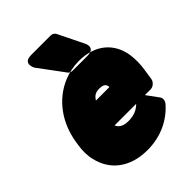

<svg xmlns="http://www.w3.org/2000/svg" viewBox="-236 -906 1073 1073"><g transform="rotate(-45 300.5 -370.0)"><path d="M257 -180H428C404 -156 375 -142 329 -142C289 -142 268 -156 257 -180ZM497 -180H543C559 -180 582 -195 586 -218L595 -278C602 -320 602 -360 597 -396C581 -501 504 -576 371 -576C328 -576 287 -567 250 -552C140 -506 60 -402 39 -265L36 -246C30 -207 30 -168 39 -133C63 -27 149 48 290 48C399 48 485 3 543 -63C555 -77 558 -97 548 -110ZM389 -352H282C296 -375 312 -386 341 -386C376 -386 387 -375 389 -352ZM423 -562H307C296 -562 286 -567 281 -574L169 -725C169 -725 133 -788 207 -788H361C374 -788 385 -780 390 -770L464 -619C464 -619 495 -562 423 -562Z"/></g></svg>

Font: Asimov Print
Style: EIt
Weight: 500
Designer: Google
Version: Version 2.000980; 2014